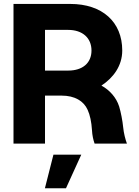

<svg xmlns="http://www.w3.org/2000/svg" viewBox="-20 -748 723 1000"><path d="M50.3 0H214.4V-250H301.3C368.7 -250 416 -222.2 436.5 -175.8C448.7 -149.4 456.5 -112.3 459 -70.8C460.4 -43 465.8 -19.5 472.7 0H641.1C632.8 -22 624.5 -54.7 621.6 -84.5C618.2 -119.6 609.4 -164.1 600.6 -193.4C585.4 -241.2 550.3 -279.3 508.3 -302.2C569.3 -342.3 616.7 -404.3 616.7 -484.9C616.7 -633.8 512.7 -727.5 346.2 -727.5H50.3ZM213.9 232.4H323.7L403.3 57.6H258.3ZM214.4 -380.4V-592.3H335C409.7 -592.3 456.5 -550.3 456.5 -484.9C456.5 -419.9 410.2 -380.4 335.4 -380.4Z"/></svg>

Font: Raveo Display
Style: Bold
Weight: 700
Designer: Jakub Foglar, Rasmus Andersson (Inter)
Foundry: Jakubfoglar.com
Version: Version 1.100;Glyphs 3.2.3 (3260)